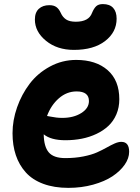

<svg xmlns="http://www.w3.org/2000/svg" viewBox="-20 -889 681 935"><path d="M339.8 -646Q258.3 -646 204.1 -690.2Q149.9 -734.4 149.9 -793.9Q149.9 -828.6 169.2 -846.2Q188.5 -863.8 220.2 -863.8Q241.7 -863.8 254.4 -854.7Q267.1 -845.7 275.9 -826.2Q285.2 -805.2 302 -794.2Q318.8 -783.2 349.1 -783.2Q412.6 -783.2 428.2 -826.2Q437.5 -848.6 448.7 -858.9Q460 -869.1 481 -869.1Q514.2 -869.1 531 -850.6Q547.9 -832 547.9 -797.9Q547.9 -732.4 491.9 -689.2Q436 -646 339.8 -646ZM313 25.9Q243.7 25.9 190.9 6.3Q138.2 -13.2 105.7 -49.3Q73.2 -85.4 57.1 -133.3Q41 -181.2 41 -240.2Q41 -303.2 63.2 -366.5Q85.4 -429.7 124.5 -481.2Q163.6 -532.7 223.1 -564.9Q282.7 -597.2 351.1 -597.2Q447.3 -597.2 504.2 -547.4Q561 -497.6 561 -405.8Q561 -365.7 546.9 -332.5Q532.7 -299.3 508.1 -276.1Q483.4 -252.9 450 -237.1Q416.5 -221.2 378.4 -213.6Q340.3 -206.1 298.8 -206.1Q228 -206.1 192.9 -234.9Q193.8 -174.8 217.5 -147Q241.2 -119.1 297.9 -119.1Q345.7 -119.1 386.2 -127.2Q426.8 -135.3 452.6 -147Q478.5 -158.7 499.3 -170.4Q520 -182.1 538.1 -190.2Q556.2 -198.2 570.8 -198.2Q608.9 -198.2 608.9 -149.9Q608.9 -118.2 587.2 -86.9Q565.4 -55.7 527.6 -30.5Q489.7 -5.4 433.3 10.3Q377 25.9 313 25.9ZM353 -443.8Q305.2 -443.8 266.8 -410.4Q228.5 -377 209 -324.2Q214.4 -323.7 226.8 -321Q239.3 -318.4 253.4 -316.7Q267.6 -314.9 283.2 -314.9Q338.4 -314.9 375.7 -338.4Q413.1 -361.8 413.1 -397Q413.1 -443.8 353 -443.8Z"/></svg>

Font: Shantell Sans Irregular Bouncy
Style: Bold
Weight: 700
Designer: Stephen Nixon, Anya Danilova, Shantell Martin
Foundry: Arrow Type
Version: Version 1.006;[9816181b4]